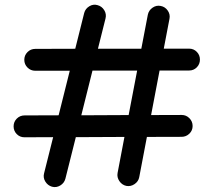

<svg xmlns="http://www.w3.org/2000/svg" viewBox="-20 -735 892 806"><path d="M198.2 48.8Q180.2 43.5 170.2 27.1Q160.2 10.7 165 -7.3L203.1 -159.2L82.5 -158.7Q63.5 -158.7 50.3 -172.1Q37.1 -185.5 37.1 -204.6Q37.1 -223.6 50.5 -237.1Q64 -250.5 83 -250.5L226.1 -251L272.9 -438H127.9Q108.9 -438 95.5 -451.4Q82 -464.8 82 -483.9Q82 -502.9 95.5 -516.4Q108.9 -529.8 127.9 -529.8L295.9 -530.3L333.5 -680.7Q338.4 -698.7 355 -708.7Q371.6 -718.8 389.6 -713.4Q407.7 -708.5 417.7 -692.1Q427.7 -675.8 422.9 -657.2L391.1 -530.3H573.2L600.6 -673.3Q604.5 -691.9 620.6 -702.9Q636.7 -713.9 654.8 -710Q673.3 -706.5 684.3 -690.4Q695.3 -674.3 691.4 -655.8L667.5 -530.8H773.9Q793 -530.8 806.2 -517.3Q819.3 -503.9 819.3 -484.9Q819.3 -465.8 806.2 -452.4Q793 -439 773.9 -439H649.9L614.3 -252L742.7 -252.4Q761.7 -252.4 775.1 -238.8Q788.6 -225.1 788.6 -206.1Q788.6 -187 774.9 -173.8Q761.2 -160.6 742.2 -160.6L596.7 -160.2L564.5 8.8Q561 26.9 544.9 37.8Q528.8 48.8 510.3 45.4Q492.2 41.5 481.2 25.4Q470.2 9.3 473.6 -8.8L502.4 -160.2L298.3 -159.2L254.4 15.6Q249.5 33.7 232.9 43.7Q216.3 53.7 198.2 48.8ZM368.2 -438.5 321.3 -251 520 -252 555.7 -438.5Z"/></svg>

Font: Mikhak-FD Medium
Style: Regular
Weight: 500
Designer: Amin Abedi
Version: Version 3.2